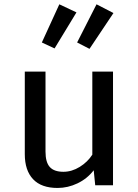

<svg xmlns="http://www.w3.org/2000/svg" viewBox="-20 -881 655 913"><path d="M196.4 -160Q196.4 -109.2 216.9 -86.7Q237.4 -64.1 281.5 -64.1Q321.5 -64.1 359.2 -87.4Q396.9 -110.8 419 -145.6V-540.5H517.4V0H432.8L425.6 -71.3Q394.9 -31.3 348.7 -9.2Q302.6 12.8 253.8 12.8Q176.4 12.8 137.2 -29Q97.9 -70.8 97.9 -147.7V-540.5H196.4ZM239.5 -650.8 179 -679 262.1 -860.5 343.6 -822.1ZM405.6 -648.7 346.7 -679 439 -860.5 519.5 -819Z"/></svg>

Font: Fira Code Fixed Retina
Style: Regular
Weight: 450
Monospace: yes
Designer: Carrois Corporate, Edenspiekermann AG, Nikita Prokopov
Foundry: Carrois Corporate, Edenspiekermann AG, Nikita Prokopov
Version: Version 5.002